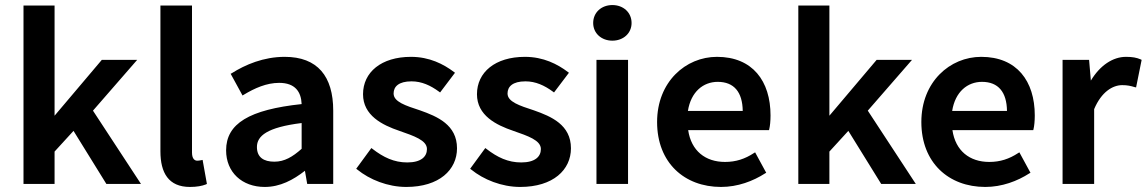

<svg xmlns="http://www.w3.org/2000/svg" viewBox="-20 -728 4539 760"><path d="M196 0V-128L271 -210L401 0H538L348 -290L523 -491H383L196 -270V-706H73V0Z M732 12C759 12 780 8 795 2L799 0L782 -95L777 -94C768 -92 765 -92 760 -92C752 -92 740 -98 740 -124V-706H615V-129C615 -44 647 12 732 12Z M1028 12C1089 12 1141 -16 1187 -52L1196 0H1299V-290C1299 -426 1237 -503 1107 -503C1023 -503 951 -472 897 -438L893 -436L940 -350L945 -353C988 -379 1035 -400 1085 -400C1149 -400 1172 -364 1174 -316C967 -294 875 -239 875 -133C875 -46 938 12 1028 12ZM1174 -241V-139C1138 -107 1106 -88 1066 -88C1024 -88 997 -105 997 -146C997 -190 1037 -224 1174 -241Z M1394 -57C1443 -17 1515 12 1588 12C1719 12 1789 -56 1789 -141C1789 -234 1711 -267 1643 -291C1585 -310 1538 -325 1538 -358C1538 -385 1558 -406 1609 -406C1649 -406 1684 -390 1718 -365L1722 -362L1781 -440L1777 -443C1736 -474 1680 -503 1607 -503C1489 -503 1417 -442 1417 -355C1417 -271 1493 -233 1561 -210C1618 -190 1670 -173 1670 -138C1670 -108 1647 -85 1592 -85C1540 -85 1498 -105 1454 -139L1450 -142L1390 -60Z M1845 -57C1894 -17 1966 12 2039 12C2170 12 2240 -56 2240 -141C2240 -234 2162 -267 2094 -291C2036 -310 1989 -325 1989 -358C1989 -385 2009 -406 2060 -406C2100 -406 2135 -390 2169 -365L2173 -362L2232 -440L2228 -443C2187 -474 2131 -503 2058 -503C1940 -503 1868 -442 1868 -355C1868 -271 1944 -233 2012 -210C2069 -190 2121 -173 2121 -138C2121 -108 2098 -85 2043 -85C1991 -85 1949 -105 1905 -139L1901 -142L1841 -60Z M2480 -637C2480 -679 2447 -708 2404 -708C2361 -708 2328 -679 2328 -637C2328 -596 2361 -567 2404 -567C2447 -567 2480 -596 2480 -637ZM2466 0V-491H2341V0Z M2834 12C2900 12 2961 -11 3009 -42L3013 -44L2969 -125L2964 -122C2929 -99 2893 -87 2850 -87C2772 -87 2716 -131 2704 -213H3024L3025 -217C3028 -229 3030 -249 3030 -271C3030 -407 2959 -503 2818 -503C2694 -503 2581 -404 2581 -245C2581 -84 2689 12 2834 12ZM2821 -404C2886 -404 2919 -363 2920 -289H2703C2715 -365 2764 -404 2821 -404Z M3263 0V-128L3338 -210L3468 0H3605L3415 -290L3590 -491H3450L3263 -270V-706H3140V0Z M3880 12C3946 12 4007 -11 4055 -42L4059 -44L4015 -125L4010 -122C3975 -99 3939 -87 3896 -87C3818 -87 3762 -131 3750 -213H4070L4071 -217C4074 -229 4076 -249 4076 -271C4076 -407 4005 -503 3864 -503C3740 -503 3627 -404 3627 -245C3627 -84 3735 12 3880 12ZM3867 -404C3932 -404 3965 -363 3966 -289H3749C3761 -365 3810 -404 3867 -404Z M4311 0V-296C4340 -365 4385 -391 4422 -391C4443 -391 4455 -388 4472 -383L4477 -382L4499 -491L4495 -493C4479 -500 4462 -503 4437 -503C4385 -503 4334 -469 4298 -409L4291 -491H4186V0Z"/></svg>

Font: Falling Sky
Style: Med
Weight: 500
Designer: Paul D. Hunt
Foundry: Adobe Systems Incorporated
Version: Version 1.02